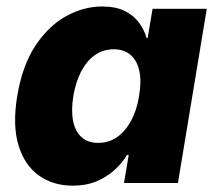

<svg xmlns="http://www.w3.org/2000/svg" viewBox="-20 -570 675 598"><path d="M207 8.3Q145.5 8.3 101.1 -23.4Q56.6 -55.2 37.6 -117.4Q18.6 -179.7 33.7 -271Q49.3 -365.2 89.8 -427Q130.4 -488.8 185.3 -519.3Q240.2 -549.8 298.3 -549.8Q340.8 -549.8 368.9 -535.6Q397 -521.5 413.3 -499Q429.7 -476.6 436.5 -451.7H439.9L455.1 -542.5H624L534.2 0H366.2L380.9 -87.4H375.5Q360.4 -62 336.4 -40.3Q312.5 -18.6 280.3 -5.1Q248 8.3 207 8.3ZM286.1 -125Q318.8 -125 344.7 -143.1Q370.6 -161.1 388.4 -194.1Q406.2 -227.1 413.1 -271Q420.9 -315.9 414.1 -348.4Q407.2 -380.9 387 -398.7Q366.7 -416.5 334 -416.5Q301.3 -416.5 275.6 -398.4Q250 -380.4 232.9 -347.7Q215.8 -314.9 208.5 -271Q201.2 -227.1 207.5 -194.1Q213.9 -161.1 233.6 -143.1Q253.4 -125 286.1 -125Z"/></svg>

Font: Inter 16pt ExtraBold
Style: Italic
Weight: 800
Italic angle: -9.3988°
Version: Version 4.001;git-66647c0bb